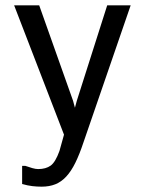

<svg xmlns="http://www.w3.org/2000/svg" viewBox="-20 -546 540 720"><path d="M63 144V76H75Q89 81 101.5 84.5Q114 88 123 88Q152 88 170 75Q188 62 203 20L220 -41L33 -526H127L254 -168L261 -142L268 -168L382 -526H470L293 -12Q278 33 262.5 64.5Q247 96 228.5 116Q210 136 187.5 145Q165 154 136 154Q119 154 101.5 152Q84 150 63 144Z"/></svg>

Font: D2Coding ligature
Style: Regular
Weight: 400
Monospace: yes
Designer: Yong-Rak Park; Jeong-Hwan Yoon; Sang-Min Lee;
Foundry: NHN Corporation
Version: Version 1.3.2; Build 20180524